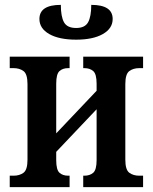

<svg xmlns="http://www.w3.org/2000/svg" viewBox="-20 -769 628 789"><path d="M20 0V-47H36Q60 -47 76.5 -59Q93 -71 93 -113V-423Q93 -465 76.5 -477Q60 -489 36 -489H20V-536H266V-489H260Q238 -489 224.5 -477Q211 -465 211 -425V-221L377 -396V-425Q377 -465 363 -477Q349 -489 327 -489H322V-536H568V-489H552Q528 -489 511.5 -477Q495 -465 495 -423V-113Q495 -71 511.5 -59Q528 -47 552 -47H568V0H322V-47H327Q349 -47 363 -59Q377 -71 377 -111V-320L211 -145V-111Q211 -71 224.5 -59Q238 -47 260 -47H266V0ZM293 -606Q223 -606 182.5 -629Q142 -652 142 -691Q142 -749 230 -749Q230 -701 243 -677.5Q256 -654 293 -654Q329 -654 342 -677.5Q355 -701 355 -749Q443 -749 443 -691Q443 -652 402.5 -629Q362 -606 293 -606Z"/></svg>

Font: Noto Serif Condensed SemiBold
Style: Regular
Weight: 600
Width: 3
Designer: Monotype Design Team
Foundry: Monotype Imaging Inc.
Version: Version 2.013